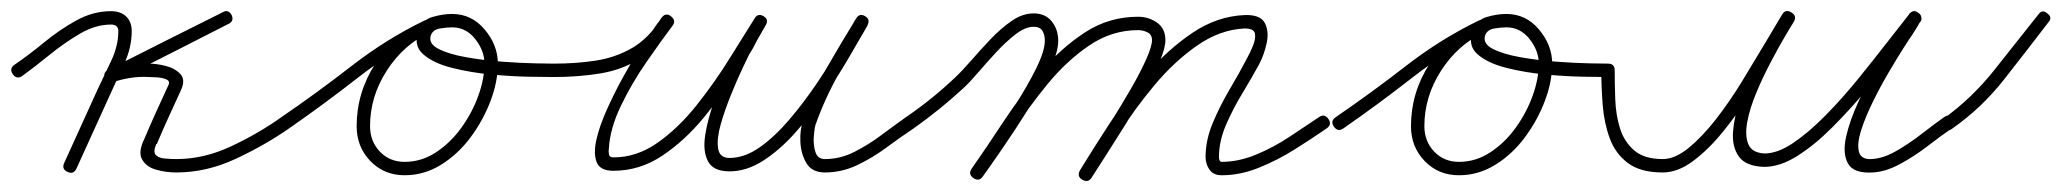

<svg xmlns="http://www.w3.org/2000/svg" viewBox="-33 -297 3693 344"><path d="M7 -161Q-3 -154 -10 -164Q-17 -174 -7 -181Q18 -198 46 -221Q74 -244 104 -260.5Q134 -277 166 -277Q183 -277 193 -267.5Q203 -258 203 -241Q203 -212 189.5 -182.5Q176 -153 164 -127Q149 -94 134 -61Q119 -28 104 5Q104 5 104 5Q104 5 104 5Q99 16 88 11Q77 6 82 -5Q97 -38 112 -71Q127 -104 142 -137Q153 -160 166 -187.5Q179 -215 179 -241Q179 -253 166 -253Q138 -253 110 -236.5Q82 -220 55.5 -198.5Q29 -177 7 -161Q7 -161 7 -161Q7 -161 7 -161ZM366 -275Q376 -281 382 -270Q387 -259 376 -254Q325 -228 274 -202Q223 -176 171 -150Q166 -148 162.5 -150.5Q159 -153 157 -157Q155 -162 156 -166.5Q157 -171 162 -173Q180 -178 198 -181Q216 -184 234 -183Q234 -183 234 -183Q234 -183 234 -183Q247 -183 263.5 -179Q280 -175 290 -164.5Q300 -154 291 -135Q291 -135 291 -135Q291 -135 291 -135Q280 -111 269 -87Q258 -63 248 -39Q248 -39 247 -39Q247 -39 247 -39Q241 -25 246 -19.5Q251 -14 262 -13Q273 -12 283 -12Q333 -12 382.5 -35.5Q432 -59 471 -87Q481 -94 488 -84Q495 -74 485 -67Q442 -37 389.5 -12.5Q337 12 283 12Q264 12 246.5 7Q229 2 221.5 -11.5Q214 -25 226 -49Q226 -49 226 -49Q226 -49 226 -49Q236 -73 247 -97Q258 -121 269 -145Q269 -145 269 -145Q269 -145 269 -145Q272 -152 264.5 -155Q257 -158 247 -158.5Q237 -159 234 -159Q234 -159 234 -159Q234 -159 234 -159Q217 -160 201 -157.5Q185 -155 170 -150Q159 -146 155 -157Q151 -167 161 -172Q212 -198 263 -223.5Q314 -249 366 -275Q366 -275 366 -275Q366 -275 366 -275Z M468 -70Q461 -80 471 -87Q534 -130 596.5 -178.5Q659 -227 727 -260Q738 -265 743 -255Q748 -244 737 -239Q690 -217 660 -170.5Q630 -124 630 -71Q630 -44 647.5 -25.5Q665 -7 692 -7Q722 -7 748 -24Q774 -41 793.5 -68Q813 -95 824 -125.5Q835 -156 835 -183Q835 -206 818.5 -227Q802 -248 777 -248Q768 -248 755.5 -246Q743 -244 739 -234Q739 -234 739 -234Q739 -234 739 -234Q734 -219 752.5 -209.5Q771 -200 802 -194.5Q833 -189 866.5 -186.5Q900 -184 926 -183.5Q952 -183 959 -183Q959 -183 959 -183Q959 -183 959 -183Q971 -183 971 -171Q971 -159 959 -159Q947 -159 916 -159.5Q885 -160 847.5 -163.5Q810 -167 776.5 -175.5Q743 -184 725 -200Q707 -216 717 -242Q717 -242 717 -242Q717 -242 717 -242Q723 -261 741.5 -266.5Q760 -272 777 -272Q812 -272 835.5 -244Q859 -216 859 -183Q859 -151 846 -116.5Q833 -82 810.5 -51.5Q788 -21 757.5 -2Q727 17 692 17Q655 17 630.5 -8.5Q606 -34 606 -71Q606 -131 639.5 -183Q673 -235 727 -260Q738 -265 743 -255Q748 -244 738 -239Q670 -206 608.5 -158Q547 -110 485 -67Q475 -60 468 -70Z M947 -171Q947 -183 959 -183Q1000 -183 1035 -188.5Q1070 -194 1099.5 -211Q1129 -228 1152 -264Q1152 -264 1152 -264Q1152 -264 1152 -264Q1158 -275 1168 -268Q1179 -262 1172 -252Q1146 -212 1114 -192Q1082 -172 1043 -165.5Q1004 -159 959 -159Q947 -159 947 -171ZM1152 -265Q1160 -275 1169 -268Q1179 -260 1172 -251Q1151 -223 1125 -185.5Q1099 -148 1079.5 -107.5Q1060 -67 1058 -32Q1057 -26 1058 -20.5Q1059 -15 1066 -15Q1108 -15 1145.5 -41.5Q1183 -68 1215.5 -109Q1248 -150 1274 -192Q1300 -234 1319 -264Q1325 -274 1335 -268Q1345 -262 1339 -252Q1319 -218 1291 -173.5Q1263 -129 1228.5 -87Q1194 -45 1153.5 -18Q1113 9 1066 9Q1042 9 1036 -6.5Q1030 -22 1035.5 -46.5Q1041 -71 1054 -100Q1067 -129 1081.5 -155.5Q1096 -182 1108 -201Q1120 -220 1124 -225Q1127 -230 1130.5 -235Q1134 -240 1138 -245Q1141 -250 1145 -255Q1149 -260 1152 -265Q1152 -265 1152 -265Q1152 -265 1152 -265ZM1319 -264Q1325 -274 1335 -268Q1345 -262 1339 -252Q1335 -245 1331 -238Q1327 -231 1323 -224Q1320 -218 1316.5 -211.5Q1313 -205 1309 -199Q1307 -195 1297.5 -175Q1288 -155 1277 -128Q1266 -101 1258.5 -75Q1251 -49 1253.5 -31.5Q1256 -14 1274 -14Q1301 -14 1328 -33Q1355 -52 1381 -82.5Q1407 -113 1430 -147Q1453 -181 1470.5 -211.5Q1488 -242 1499 -261Q1505 -271 1516 -265Q1526 -259 1520 -249Q1507 -227 1488 -194Q1469 -161 1444.5 -126Q1420 -91 1392.5 -60Q1365 -29 1335 -9.5Q1305 10 1274 10Q1245 10 1235.5 -8Q1226 -26 1230.5 -55Q1235 -84 1247 -117Q1259 -150 1274.5 -181.5Q1290 -213 1302.5 -235.5Q1315 -258 1319 -264Q1319 -264 1319 -264ZM1517 -268Q1527 -262 1521 -252Q1495 -209 1470 -165Q1445 -121 1428 -73Q1428 -73 1428 -73Q1428 -73 1428 -73Q1426 -66 1425 -51.5Q1424 -37 1428 -24.5Q1432 -12 1445 -12Q1445 -12 1445 -12Q1445 -12 1445 -12Q1472 -12 1497 -24.5Q1522 -37 1545.5 -54.5Q1569 -72 1590 -87Q1590 -87 1590 -87Q1590 -87 1590 -87Q1600 -94 1607 -84Q1614 -74 1604 -67Q1580 -51 1555 -32.5Q1530 -14 1502.5 -1Q1475 12 1445 12Q1445 12 1445 12Q1445 12 1445 12Q1422 12 1412 -4.5Q1402 -21 1401 -43Q1400 -65 1406 -81Q1406 -81 1406 -81Q1406 -81 1406 -81Q1422 -130 1448 -175Q1474 -220 1501 -264Q1507 -274 1517 -268Z M1604 -67Q1594 -60 1587 -70Q1580 -80 1590 -87Q1637 -119 1677 -157Q1690 -169 1706.5 -188Q1723 -207 1741.5 -226.5Q1760 -246 1779.5 -259.5Q1799 -273 1819 -273Q1840 -273 1851.5 -258.5Q1863 -244 1863 -224Q1863 -203 1847 -169.5Q1831 -136 1808 -99.5Q1785 -63 1763 -31Q1741 1 1728 19Q1728 19 1728 19Q1728 19 1728 19Q1721 29 1711 22Q1701 15 1708 5Q1719 -11 1740.5 -41.5Q1762 -72 1785 -107.5Q1808 -143 1823.5 -174.5Q1839 -206 1839 -224Q1839 -235 1834.5 -242Q1830 -249 1819 -249Q1804 -249 1786.5 -235.5Q1769 -222 1751.5 -203Q1734 -184 1718.5 -166Q1703 -148 1693 -139Q1652 -101 1604 -67Q1604 -67 1604 -67Q1604 -67 1604 -67ZM1728 19Q1721 29 1711 22Q1701 15 1708 5Q1734 -32 1764.5 -78.5Q1795 -125 1831.5 -168Q1868 -211 1911 -239Q1954 -267 2006 -267Q2025 -267 2040 -256.5Q2055 -246 2055 -225Q2055 -211 2044.5 -186Q2034 -161 2017.5 -131.5Q2001 -102 1982.5 -72.5Q1964 -43 1948 -18Q1932 7 1923 21Q1916 31 1906 24Q1896 17 1903 7Q1911 -5 1926 -28.5Q1941 -52 1959 -81Q1977 -110 1993.5 -138.5Q2010 -167 2020.5 -190.5Q2031 -214 2031 -225Q2031 -235 2023 -239Q2015 -243 2006 -243Q1959 -243 1918.5 -215.5Q1878 -188 1844 -146.5Q1810 -105 1781 -60.5Q1752 -16 1728 19Q1728 19 1728 19Q1728 19 1728 19ZM1906 25Q1896 19 1902 8Q1924 -28 1954.5 -75Q1985 -122 2022.5 -165.5Q2060 -209 2104 -238.5Q2148 -268 2197 -270Q2225 -271 2233 -256Q2241 -241 2236.5 -220Q2232 -199 2223 -182Q2210 -158 2193 -130Q2176 -102 2163.5 -73Q2151 -44 2151 -16Q2151 -7 2156 -7Q2186 -7 2217.5 -20Q2249 -33 2277.5 -52Q2306 -71 2330 -87Q2330 -87 2330 -87Q2330 -87 2330 -87Q2340 -94 2347 -84Q2354 -74 2344 -67Q2318 -49 2287 -29.5Q2256 -10 2222.5 3.5Q2189 17 2156 17Q2141 17 2134 7Q2127 -3 2127 -16Q2127 -46 2140 -77Q2153 -108 2170.5 -137.5Q2188 -167 2202 -194Q2206 -201 2211.5 -214Q2217 -227 2215.5 -236.5Q2214 -246 2197 -246Q2153 -244 2112 -215.5Q2071 -187 2035.5 -144.5Q2000 -102 1971.5 -57Q1943 -12 1923 21Q1917 31 1906 25Z M2357 -70Q2350 -80 2360 -87Q2423 -130 2485.5 -178.5Q2548 -227 2616 -260Q2627 -265 2632 -255Q2637 -244 2626 -239Q2579 -217 2549 -170.5Q2519 -124 2519 -71Q2519 -44 2536.5 -25.5Q2554 -7 2581 -7Q2611 -7 2637 -24Q2663 -41 2682.5 -68Q2702 -95 2713 -125.5Q2724 -156 2724 -183Q2724 -206 2707.5 -227Q2691 -248 2666 -248Q2657 -248 2644.5 -246Q2632 -244 2628 -234Q2628 -234 2628 -234Q2628 -234 2628 -234Q2623 -219 2641.5 -209.5Q2660 -200 2691 -194.5Q2722 -189 2755.5 -186.5Q2789 -184 2815 -183.5Q2841 -183 2848 -183Q2848 -183 2848 -183Q2848 -183 2848 -183Q2860 -183 2860 -171Q2860 -159 2848 -159Q2836 -159 2805 -159.5Q2774 -160 2736.5 -163.5Q2699 -167 2665.5 -175.5Q2632 -184 2614 -200Q2596 -216 2606 -242Q2606 -242 2606 -242Q2606 -242 2606 -242Q2612 -261 2630.5 -266.5Q2649 -272 2666 -272Q2701 -272 2724.5 -244Q2748 -216 2748 -183Q2748 -151 2735 -116.5Q2722 -82 2699.5 -51.5Q2677 -21 2646.5 -2Q2616 17 2581 17Q2544 17 2519.5 -8.5Q2495 -34 2495 -71Q2495 -131 2528.5 -183Q2562 -235 2616 -260Q2627 -265 2632 -255Q2637 -244 2627 -239Q2559 -206 2497.5 -158Q2436 -110 2374 -67Q2364 -60 2357 -70Z M2836 -171Q2836 -183 2848 -183Q2860 -183 2860 -171Q2860 -147 2861 -119Q2862 -91 2869.5 -67Q2877 -43 2895 -27.5Q2913 -12 2946 -12Q2968 -12 2992.5 -32Q3017 -52 3041.5 -83.5Q3066 -115 3088 -151Q3110 -187 3129 -219Q3148 -251 3160 -271Q3166 -281 3176 -275Q3187 -269 3181 -258Q3177 -252 3165.5 -232.5Q3154 -213 3140 -186.5Q3126 -160 3114 -131.5Q3102 -103 3097.5 -78.5Q3093 -54 3099.5 -38.5Q3106 -23 3129 -22Q3129 -22 3129 -22Q3128 -22 3128 -22Q3152 -22 3180 -41Q3208 -60 3238 -90.5Q3268 -121 3296 -155.5Q3324 -190 3348 -221Q3372 -252 3388 -272Q3395 -281 3404 -274Q3413 -268 3407 -258Q3404 -252 3400 -245.5Q3396 -239 3392 -233Q3389 -229 3377.5 -211Q3366 -193 3351 -167.5Q3336 -142 3322.5 -114.5Q3309 -87 3301.5 -63.5Q3294 -40 3297.5 -25.5Q3301 -11 3320 -12Q3341 -13 3364.5 -26.5Q3388 -40 3410.5 -57.5Q3433 -75 3450 -87Q3450 -87 3450 -87Q3450 -87 3450 -87Q3460 -94 3467 -84Q3474 -74 3464 -67Q3445 -54 3421 -35.5Q3397 -17 3371 -3Q3345 11 3322 12Q3288 14 3278 -4Q3268 -22 3274.5 -51.5Q3281 -81 3297 -115.5Q3313 -150 3332.5 -183Q3352 -216 3367 -240Q3382 -264 3387 -271Q3393 -280 3403 -273Q3414 -266 3407 -257Q3389 -235 3364 -202Q3339 -169 3309.5 -134Q3280 -99 3249 -68Q3218 -37 3187 -17.5Q3156 2 3128 2Q3128 2 3128 2Q3128 2 3128 2Q3095 1 3082.5 -16.5Q3070 -34 3072 -61Q3074 -88 3085 -119.5Q3096 -151 3111 -181.5Q3126 -212 3139.5 -235.5Q3153 -259 3160 -271Q3166 -281 3176 -275Q3187 -268 3180 -258Q3166 -235 3146.5 -201Q3127 -167 3103.5 -130Q3080 -93 3054 -61Q3028 -29 3000.5 -8.5Q2973 12 2946 12Q2906 12 2883.5 -5Q2861 -22 2851 -49.5Q2841 -77 2838.5 -109Q2836 -141 2836 -171Q2836 -171 2836 -171Q2836 -171 2836 -171Z M3464 -66Q3454 -59 3447 -69Q3440 -78 3450 -85Q3501 -122 3540.5 -172Q3580 -222 3619 -271Q3619 -271 3619 -271Q3619 -271 3619 -271Q3626 -281 3635 -273Q3645 -266 3637 -257Q3598 -206 3557.5 -154.5Q3517 -103 3464 -66Q3464 -66 3464 -66Q3464 -66 3464 -66Z"/></svg>

Font: FRB American Cursive Light
Style: Italic
Weight: 300
Italic angle: -25°
Version: Version 2.0;Modular Font Editor K font №1